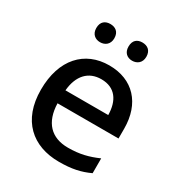

<svg xmlns="http://www.w3.org/2000/svg" viewBox="-176 -856 923 987"><g transform="rotate(30 286.0 -363.0)"><path d="M140 -682C140 -646 164 -628 193 -628C222 -628 247 -646 247 -682C247 -721 222 -736 193 -736C164 -736 140 -721 140 -682ZM331 -682C331 -646 354 -628 383 -628C412 -628 437 -646 437 -682C437 -721 412 -736 383 -736C354 -736 331 -721 331 -682ZM295 -549C150 -549 52 -446 52 -265C52 -84 160 10 317 10C393 10 443 -1 497 -26V-114C440 -89 390 -76 321 -76C221 -76 164 -136 161 -247H523V-305C523 -455 436 -549 295 -549ZM295 -467C378 -467 416 -409 417 -325H163C171 -416 219 -467 295 -467Z"/></g></svg>

Font: Noto Sans Malayalam Medium
Style: Regular
Weight: 500
Designer: Jelle Bosma - Monotype Design Team
Foundry: Monotype Imaging Inc.
Version: Version 2.104